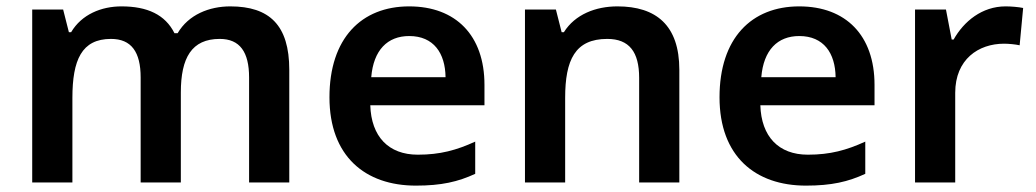

<svg xmlns="http://www.w3.org/2000/svg" viewBox="-20 -572 3247 602"><path d="M702 -552C636 -552 571 -526 537 -468H527C498 -526 442 -552 361 -552C298 -552 236 -527 203 -471H196L178 -542H81V0H207V-265C207 -384 236 -450 328 -450C392 -450 421 -409 421 -329V0H547V-282C547 -391 581 -450 669 -450C732 -450 761 -409 761 -329V0H887V-353C887 -493 825 -552 702 -552Z M1263 -552C1113 -552 1013 -452 1013 -267C1013 -82 1125 10 1284 10C1364 10 1416 -2 1470 -27V-128C1411 -101 1360 -87 1290 -87C1198 -87 1144 -144 1141 -242H1499V-306C1499 -461 1409 -552 1263 -552ZM1263 -459C1340 -459 1376 -405 1377 -330H1144C1151 -415 1195 -459 1263 -459Z M1916 -552C1848 -552 1783 -527 1748 -471H1741L1723 -542H1626V0H1752V-265C1752 -384 1783 -450 1884 -450C1953 -450 1984 -409 1984 -328V0H2110V-353C2110 -493 2037 -552 1916 -552Z M2486 -552C2336 -552 2236 -452 2236 -267C2236 -82 2348 10 2507 10C2587 10 2639 -2 2693 -27V-128C2634 -101 2583 -87 2513 -87C2421 -87 2367 -144 2364 -242H2722V-306C2722 -461 2632 -552 2486 -552ZM2486 -459C2563 -459 2599 -405 2600 -330H2367C2374 -415 2418 -459 2486 -459Z M3133 -552C3059 -552 3002 -505 2970 -448H2964L2946 -542H2849V0H2975V-281C2975 -386 3048 -435 3128 -435C3142 -435 3164 -433 3177 -430L3188 -547C3174 -550 3150 -552 3133 -552Z"/></svg>

Font: Noto Sans Gurmukhi SemiBold
Style: Regular
Weight: 600
Designer: Jelle Bosma - Monotype Design Team
Foundry: Monotype Imaging Inc.
Version: Version 2.004